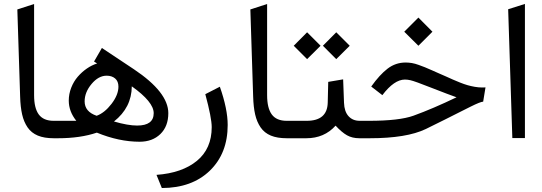

<svg xmlns="http://www.w3.org/2000/svg" viewBox="-20 -697 2733 968"><path d="M260.7 -87.9Q269.5 -87.9 269.5 -52.7V-36.1Q269.5 0 260.7 0H251Q203.1 0 170.7 -13.4Q138.2 -26.9 119.1 -54.7Q100.1 -82.5 91.6 -119.9Q83 -157.2 81.5 -210.4L67.4 -649.4L151.9 -676.8V-217.3Q151.9 -151.9 175.5 -119.9Q199.2 -87.9 250.5 -87.9Z M684.1 17.6Q579.6 17.6 468.3 -28.3Q385.3 0 272 0H255.4Q244.1 0 240.5 -8.3Q236.8 -16.6 236.8 -36.1V-52.7Q236.8 -71.8 240.5 -79.8Q244.1 -87.9 255.4 -87.9H364.7Q326.7 -135.3 326.7 -189.9Q326.7 -223.1 339.1 -254.9Q351.6 -286.6 372.1 -310.3Q392.6 -334 417.7 -351.3Q442.9 -368.7 469.7 -377L454.1 -386.7L493.7 -455.1L655.3 -347.7Q828.6 -231.9 828.6 -126.5Q828.6 -60.1 788.6 -21.2Q748.5 17.6 684.1 17.6ZM644.5 -261.7Q643.6 -154.8 554.7 -84.5Q625 -64 671.4 -64Q754.9 -64 754.9 -126.5Q754.9 -183.1 644.5 -261.7ZM577.1 -260.3Q577.1 -287.1 560.5 -301.3Q543.9 -315.4 517.6 -315.4Q476.6 -315.4 441.7 -273.7Q406.7 -231.9 406.7 -186Q406.7 -133.8 467.3 -113.3Q507.3 -127.9 542.2 -173.3Q577.1 -218.8 577.1 -260.3Z M795.9 251 769 184.6Q897.9 175.3 972.7 114Q1047.4 52.7 1047.4 -56.2Q1047.4 -102.1 1015.1 -222.2L1088.4 -259.8Q1127.9 -147.5 1127.9 -66.9Q1127.9 76.2 1038.1 163.3Q948.2 250.5 795.9 251Z M1435.5 -87.9Q1444.3 -87.9 1444.3 -52.7V-36.1Q1444.3 0 1435.5 0H1425.8Q1377.9 0 1345.5 -13.4Q1313 -26.9 1293.9 -54.7Q1274.9 -82.5 1266.4 -119.9Q1257.8 -157.2 1256.3 -210.4L1242.2 -649.4L1326.7 -676.8V-217.3Q1326.7 -151.9 1350.3 -119.9Q1374 -87.9 1425.3 -87.9Z M1808.1 0H1792Q1755.9 0 1729.5 -14.9Q1703.1 -29.8 1671.9 -63.5Q1614.7 0 1524.4 0H1429.2Q1418.9 0 1415.3 -8.5Q1411.6 -17.1 1411.6 -36.1V-52.7Q1411.6 -71.8 1415 -79.8Q1418.5 -87.9 1429.2 -87.9H1526.4Q1629.9 -87.9 1632.3 -179.2L1634.8 -284.2L1710 -296.9L1714.4 -179.2Q1715.8 -134.8 1737.1 -111.3Q1758.3 -87.9 1793.5 -87.9H1808.1Q1816.9 -87.9 1816.9 -52.7V-36.1Q1816.9 0 1808.1 0ZM1675.3 -534.2 1743.2 -466.3 1675.3 -398.9 1607.9 -466.3ZM1528.3 -534.2 1596.2 -466.3 1528.3 -398.9 1460.9 -466.3Z M2089.4 -608.4 2160.2 -537.1 2089.4 -466.3 2018.1 -537.1ZM2427.7 -256.3 2416 -184.6Q2407.2 -183.6 2392.6 -177.7Q2377.9 -171.9 2352.8 -159.4Q2327.6 -147 2299.8 -132.8Q2272 -118.7 2223.1 -94.2Q2174.3 -69.8 2126.5 -46.4Q2029.8 0 1843.8 0H1803.2Q1779.8 0 1779.8 -36.1V-52.7Q1779.8 -87.9 1803.2 -87.9H1839.4Q1993.2 -87.9 2064.9 -113.8Q2163.1 -149.4 2281.7 -206.5Q2247.6 -218.3 2153.8 -254.9Q2069.8 -288.1 2049.3 -292.5Q2034.7 -295.9 2021.5 -295.9Q1967.3 -295.9 1907.7 -217.3L1851.6 -260.7Q1894 -320.3 1934.3 -351.1Q1974.6 -381.8 2024.9 -381.8Q2040.5 -381.8 2056.4 -379.2Q2072.3 -376.5 2091.1 -369.6Q2109.9 -362.8 2122.3 -357.9Q2134.8 -353 2159.2 -342Q2183.6 -331.1 2194.8 -326.2Q2206.5 -321.3 2227.8 -311.8Q2249 -302.2 2263.7 -295.7Q2278.3 -289.1 2299.3 -280.8Q2320.3 -272.5 2337.2 -267.6Q2354 -262.7 2373.5 -259.3Q2393.1 -255.9 2410.2 -255.9Q2418.9 -255.9 2427.7 -256.3Z M2542 -650.4 2626.5 -677.2V-1H2563Z"/></svg>

Font: Samim FD
Style: FD
Weight: 400
Foundry: DejaVu fonts team - Redesigned by Saber Rastikerdar
Version: Version 4.0.5